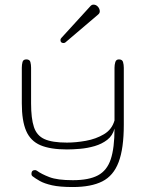

<svg xmlns="http://www.w3.org/2000/svg" viewBox="-20 -624 611 808"><path d="M286.6 163.1Q231.9 163.1 199.2 155.8Q166.5 148.4 147.7 137.7Q128.9 127 116.2 117.2Q112.3 113.8 112.3 107.9Q112.3 91.8 127.4 91.8Q131.3 91.8 135.7 94.7Q154.3 108.4 187.7 121.3Q221.2 134.3 286.6 134.3Q354 134.3 392.1 114Q430.2 93.8 446 46.4Q461.9 -1 461.9 -83Q454.1 -53.2 431.4 -35.6Q408.7 -18.1 378.7 -9.3Q348.6 -0.5 317.6 2.2Q286.6 4.9 261.7 4.9Q191.9 4.9 150.1 -12.9Q108.4 -30.8 90.1 -73.2Q71.8 -115.7 71.8 -189V-338.9Q71.8 -351.6 74.7 -362.8Q77.6 -374 90.8 -374Q105 -374 107.9 -362.8Q110.8 -351.6 110.8 -338.9V-189Q110.8 -125.5 122.8 -89.4Q134.8 -53.2 167.2 -38.6Q199.7 -23.9 261.7 -23.9Q299.3 -23.9 341.6 -31.5Q383.8 -39.1 417.5 -59.1Q451.2 -79.1 461.9 -117.2V-338.9Q461.9 -351.6 465.3 -362.8Q468.8 -374 480.5 -374Q494.6 -374 497.8 -362.8Q501 -351.6 501 -338.9V-99.1Q501 1 479.2 58.3Q457.5 115.7 410.4 139.4Q363.3 163.1 286.6 163.1ZM247.6 -442.9Q234.4 -442.9 234.4 -455.6Q234.4 -460.4 238.3 -464.4L361.3 -599.1Q366.7 -604.5 373.5 -604.5Q384.3 -604.5 392.1 -595.7Q399.9 -586.9 399.9 -576.2Q399.9 -568.4 392.6 -562.5L254.9 -445.3Q251.5 -442.9 247.6 -442.9Z"/></svg>

Font: Gruppo
Style: Regular
Weight: 400
Designer: Vernon Adams
Foundry: Vernon Adams
Version: Version 1.001; ttfautohint (v1.8.4.7-5d5b);gftools[0.9.28]